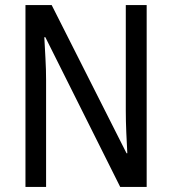

<svg xmlns="http://www.w3.org/2000/svg" viewBox="-20 -734 677 754"><path d="M556 -714H474V-299Q474 -260 476 -213Q478 -166 480 -132H477L183 -714H80V0H161V-419Q161 -461 158.5 -505Q156 -549 154 -588H158L452 0H556Z"/></svg>

Font: Noto Sans Display SemiCondensed
Style: Regular
Weight: 400
Width: 4
Designer: Monotype Design team
Foundry: Monotype Imaging Inc.
Version: 1.000